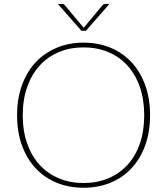

<svg xmlns="http://www.w3.org/2000/svg" viewBox="-20 -922 827 950"><path d="M722.5 -351.5Q722.5 -269 698.5 -202.8Q674.5 -136.5 631 -89.8Q587.5 -43 527 -18Q466.5 7 393 7Q320.5 7 260 -18Q199.5 -43 156 -89.8Q112.5 -136.5 88.5 -202.8Q64.5 -269 64.5 -351.5Q64.5 -433.5 88.5 -500Q112.5 -566.5 156 -613.2Q199.5 -660 260 -685.5Q320.5 -711 393 -711Q466.5 -711 527 -685.8Q587.5 -660.5 631 -613.8Q674.5 -567 698.5 -500.5Q722.5 -434 722.5 -351.5ZM693.5 -351.5Q693.5 -430 671.8 -492.2Q650 -554.5 610.2 -598Q570.5 -641.5 515.2 -664.5Q460 -687.5 393 -687.5Q327 -687.5 271.8 -664.5Q216.5 -641.5 176.8 -598Q137 -554.5 114.8 -492.2Q92.5 -430 92.5 -351.5Q92.5 -273 114.8 -210.8Q137 -148.5 176.8 -105.5Q216.5 -62.5 271.8 -39.5Q327 -16.5 393 -16.5Q460 -16.5 515.2 -39.5Q570.5 -62.5 610.2 -105.5Q650 -148.5 671.8 -210.8Q693.5 -273 693.5 -351.5ZM521.5 -902.5 405 -769.5H383L266.5 -902.5H286.5Q289.5 -902.5 293.2 -901.8Q297 -901 300 -897L391.5 -787.5L394 -784L396.5 -787.5L488 -897Q491 -901 494.8 -901.8Q498.5 -902.5 501.5 -902.5Z"/></svg>

Font: Lato 2
Style: Regular
Weight: 200
Designer: Lukasz Dziedzic with Adam Twardoch and Botio Nikoltchev
Foundry: tyPoland Lukasz Dziedzic
Version: Version 2.015; 2015-08-06; http://www.latofonts.com/